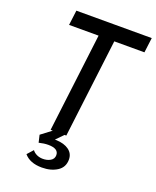

<svg xmlns="http://www.w3.org/2000/svg" viewBox="-171 -821 934 1149"><g transform="rotate(20 296.0 -246.5)"><path d="M592 -723 580 -628H388L311 0H300L255 46H264Q315 48 345 70Q375 92 375 130Q375 179 335.5 204.5Q296 230 238 230Q162 230 125 186L159 148Q168 161 184.5 169.5Q201 178 222 179Q252 180 273.5 167.5Q295 155 295 131Q295 89 229 89Q202 89 170 97L159 50L225 0H211L288 -628H100L112 -723Z"/></g></svg>

Font: Josefin Sans
Style: Italic
Weight: 400
Italic angle: -7°
Designer: Santiago Orozco
Foundry: Typemade
Version: Version 2.000